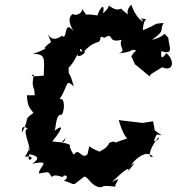

<svg xmlns="http://www.w3.org/2000/svg" viewBox="-20 -768 754 820"><path d="M354 -110C331 -83 317 -140 297 -109C296 -99 265 -157 284 -147C237 -170 235 -144 261 -181C251 -154 257 -159 203 -164C264 -239 238 -230 213 -209C220 -223 217 -283 244 -278C256 -295 259 -353 234 -345L244 -360C271 -410 262 -430 295 -399C274 -479 273 -431 273 -481C270 -473 300 -505 317 -551C294 -510 344 -535 343 -549C308 -537 324 -582 333 -541C382 -601 411 -580 386 -589C422 -579 396 -626 425 -606C471 -635 433 -581 499 -598C485 -565 524 -552 486 -540C567 -548 525 -563 570 -550C573 -569 530 -524 544 -523C545 -512 569 -477 550 -499L619 -442L624 -451L673 -481C722 -458 727 -513 690 -541C656 -489 672 -572 671 -549C728 -530 698 -580 699 -606C669 -640 699 -614 629 -598C692 -643 658 -635 679 -670C625 -665 666 -669 590 -639C594 -716 635 -675 581 -690C610 -662 564 -678 541 -748C503 -711 550 -688 503 -725C493 -743 493 -709 445 -744C441 -738 446 -734 420 -711C429 -751 412 -747 396 -702C323 -715 364 -689 329 -731C337 -713 300 -696 292 -709C254 -687 302 -625 293 -636C253 -685 268 -603 248 -612C251 -629 213 -575 184 -622C207 -566 199 -604 166 -558C173 -570 196 -563 121 -538C175 -536 169 -524 167 -445C85 -437 125 -449 125 -450C111 -386 129 -405 128 -361H95C97 -310 109 -305 123 -286C76 -252 111 -271 74 -202C68 -249 111 -211 94 -217C76 -206 116 -136 103 -122C91 -149 116 -139 86 -98C147 -110 90 -57 105 -109C173 -99 117 -69 117 -69C205 -85 148 -59 146 -27C191 -33 183 -40 201 -12C219 -31 251 -2 251 -17C268 -24 272 -6 253 3C311 24 284 27 335 -10C352 -29 369 38 417 31C411 23 468 27 472 30C469 13 510 -20 458 10C510 -42 546 -67 521 -26C518 -31 577 -91 540 -62C543 -73 601 -136 633 -99C615 -91 609 -120 655 -180C673 -182 616 -137 650 -194C680 -190 679 -182 641 -211L634 -250L589 -243L487 -255C505 -194 521 -177 524 -177C461 -154 464 -165 486 -131C472 -177 463 -162 447 -158C424 -111 381 -134 419 -96C413 -129 401 -115 361 -143Z"/></svg>

Font: Asimov Aggro
Style: It
Weight: 500
Designer: Google
Version: Version 2.000980; 2014